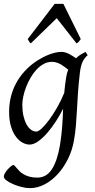

<svg xmlns="http://www.w3.org/2000/svg" viewBox="-22 -724 487 988"><path d="M165 -46.9Q175.3 -46.9 192.9 -63.2Q210.4 -79.6 230.7 -106.9Q251 -134.3 271.7 -170.4Q292.5 -206.5 308.6 -246.1Q310.5 -264.6 312.7 -284.9Q314.9 -305.2 318.8 -328.1Q320.3 -338.4 323 -347.7Q325.7 -356.9 329.1 -365.2Q321.8 -371.1 313 -377.9Q304.2 -384.8 293.7 -391.1Q283.2 -397.5 271 -401.6Q258.8 -405.8 245.1 -405.8Q222.7 -405.8 202.6 -394.8Q182.6 -383.8 165.8 -365.7Q148.9 -347.7 135.5 -324.5Q122.1 -301.3 112.5 -276.6Q103 -252 97.9 -228Q92.8 -204.1 92.8 -185.1Q92.8 -153.3 98.6 -127.9Q104.5 -102.5 114.3 -84.5Q124 -66.4 137.2 -56.6Q150.4 -46.9 165 -46.9ZM429.2 -439.9Q412.6 -426.3 403.1 -406.2Q393.6 -386.2 389.2 -351.1Q382.3 -293 379.2 -245.1Q376 -197.3 373.8 -155.5Q371.6 -113.8 368.4 -75.9Q365.2 -38.1 358.4 -0.5Q349.6 50.3 327.4 94.7Q305.2 139.2 274.7 172.4Q244.1 205.6 207.3 224.9Q170.4 244.1 132.3 244.1Q111.8 244.1 88.1 238Q64.5 231.9 44.4 223.1Q24.4 214.4 11 204.1Q-2.4 193.8 -2.4 185.1Q-2.4 176.8 3.9 166.3Q10.3 155.8 18.6 146.7Q26.9 137.7 34.9 131.3Q43 125 46.4 125Q50.3 125 54.4 129.9Q58.6 134.8 64.7 141.8Q70.8 148.9 79.3 157.5Q87.9 166 100.1 173.1Q112.3 180.2 129.4 185.1Q146.5 189.9 169.4 189.9Q216.8 189.9 244.6 147.5Q272.5 105 286.6 23.4Q291 -3.9 293.7 -28.1Q296.4 -52.2 298.1 -75Q299.8 -97.7 300.8 -119.4Q301.8 -141.1 302.7 -164.1Q287.1 -133.3 266.4 -100.8Q245.6 -68.4 222.4 -41.5Q199.2 -14.6 175.3 2.7Q151.4 20 129.9 20Q113.8 20 95.5 10.7Q77.1 1.5 61.3 -18.8Q45.4 -39.1 35.2 -71Q24.9 -103 24.9 -148.9Q24.9 -187.5 33.7 -224.4Q42.5 -261.2 60.3 -294.7Q78.1 -328.1 105 -357.7Q131.8 -387.2 168 -411.1Q181.6 -419.9 197.3 -428.2Q212.9 -436.5 229.5 -442.9Q246.1 -449.2 262.5 -453.1Q278.8 -457 293.9 -457Q304.7 -457 314.9 -453.9Q325.2 -450.7 334.7 -445.8Q344.2 -440.9 352.8 -435.1Q361.3 -429.2 369.1 -424.3Q380.4 -435.1 392.8 -442.9Q405.3 -450.7 418 -457ZM393.6 -522.9Q386.7 -513.2 383.1 -508.8Q379.4 -504.4 371.6 -501L270 -630.4L136.7 -501Q132.3 -503.9 128.9 -508.5Q125.5 -513.2 120.6 -522.9L259.3 -704.1H304.2Z"/></svg>

Font: Gentium Plus
Style: Italic
Weight: 400
Italic angle: -8°
Designer: J. Victor Gaultney, Annie Olsen, Iska Routamaa
Foundry: SIL International
Version: Version 1.510